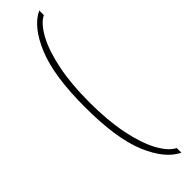

<svg xmlns="http://www.w3.org/2000/svg" viewBox="-300 -725 821 821"><g transform="rotate(-45 110.5 -315.0)"><path d="M197 115Q130 83 86.5 -21Q43 -125 43 -315Q43 -503 86.5 -608Q130 -713 197 -745V-717Q163 -700 134 -646.5Q105 -593 88 -509Q71 -425 71 -315Q71 -206 88 -121.5Q105 -37 134 16.5Q163 70 197 87Z"/></g></svg>

Font: Noto Serif Ethiopic ExtraCondensed Thin
Style: Regular
Weight: 100
Width: 2
Designer: Monotype Design Team
Foundry: Monotype Imaging Inc.
Version: Version 2.102; ttfautohint (v1.8.4.7-5d5b)